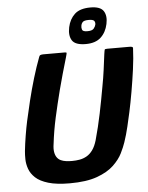

<svg xmlns="http://www.w3.org/2000/svg" viewBox="-60 -943 774 1001"><g transform="rotate(-5 327.0 -443.0)"><path d="M265 9Q196 9 152.5 -4Q109 -17 86 -38.5Q63 -60 54 -85.5Q45 -111 44.5 -135.5Q44 -160 46 -179Q50 -217 57 -259.5Q64 -302 71 -334Q81 -380 95 -437.5Q109 -495 126.5 -553.5Q144 -612 163 -662Q165 -669 171 -671Q177 -673 185 -673Q213 -673 240.5 -673Q268 -673 296 -673Q307 -673 307 -669.5Q307 -666 301 -645Q289 -605 277.5 -564Q266 -523 255 -481Q236 -407 221 -339Q206 -271 198 -203Q194 -178 197 -160.5Q200 -143 208 -132Q216 -121 228 -115.5Q240 -110 255 -108Q270 -106 286 -106Q307 -106 326.5 -109.5Q346 -113 363.5 -123Q381 -133 395 -152.5Q409 -172 418 -203Q437 -271 451 -339Q465 -407 478 -481Q486 -523 491.5 -564Q497 -605 502 -645Q505 -666 506.5 -669.5Q508 -673 520 -673Q549 -673 578 -673Q607 -673 636 -673Q645 -673 650 -671Q655 -669 654 -662Q652 -612 644 -553.5Q636 -495 626 -437.5Q616 -380 606 -334Q599 -302 589 -259.5Q579 -217 566 -179Q558 -155 542.5 -123.5Q527 -92 495 -61.5Q463 -31 407.5 -11Q352 9 265 9ZM527 -802Q518 -759 490 -733Q462 -707 411 -707Q356 -707 339.5 -733Q323 -759 332 -802Q341 -844 368.5 -869.5Q396 -895 451 -895Q503 -895 519.5 -869.5Q536 -844 527 -802ZM469 -804Q471 -816 465 -823.5Q459 -831 437 -831Q413 -831 405.5 -823.5Q398 -816 396 -804Q394 -794 397.5 -783.5Q401 -773 425 -773Q450 -773 458.5 -783.5Q467 -794 469 -804Z"/></g></svg>

Font: Glory Thin ExtraBold
Style: Italic
Weight: 800
Italic angle: -12°
Version: Version 1.011